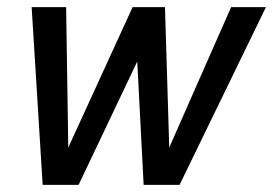

<svg xmlns="http://www.w3.org/2000/svg" viewBox="-20 -520 768 540"><path d="M166 -500 172 -105 353 -500H444L456 -105L630 -500H728L485 0H384L366 -347L201 0H100L69 -500Z"/></svg>

Font: Epunda Sans Medium
Style: Italic
Weight: 500
Italic angle: -12.0243°
Designer: Simon Atzbach
Foundry: typofactur
Version: Version 2.204; ttfautohint (v1.8.4.7-5d5b)